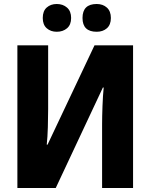

<svg xmlns="http://www.w3.org/2000/svg" viewBox="-20 -941 759 961"><path d="M67 -714V0H259L495 -503H499Q495 -464 493 -410.5Q491 -357 491 -317V0H646V-714H453L218 -217H214Q218 -254 219.5 -304.5Q221 -355 221 -395V-714ZM393 -851Q393 -782 464 -782Q495 -782 515 -799.5Q535 -817 535 -851Q535 -885 515 -903Q495 -921 464 -921Q393 -921 393 -851ZM194 -851Q194 -817 214 -799.5Q234 -782 264 -782Q295 -782 315.5 -799.5Q336 -817 336 -851Q336 -885 315.5 -903Q295 -921 264 -921Q234 -921 214 -903.5Q194 -886 194 -851Z"/></svg>

Font: Noto Sans Display SemiCondensed Extra
Style: Regular
Weight: 800
Width: 4
Designer: Monotype Design Team
Foundry: Monotype Imaging Inc.
Version: Version 1.900